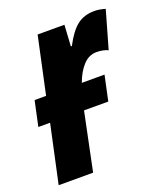

<svg xmlns="http://www.w3.org/2000/svg" viewBox="-118 -633 604 707"><g transform="rotate(-20 183.5 -279.0)"><path d="M40 -227H-6L15 -325H60L108 -548H213L208 -465H212Q238 -515 265.5 -536.5Q293 -558 334 -558Q352 -558 376 -551L334 -404Q315 -413 289 -413Q259 -413 236.5 -388.5Q214 -364 200 -325H289L268 -227H173L126 0H-9Z"/></g></svg>

Font: Noto Sans Display Ex Bold Cond
Style: Italic
Weight: 800
Width: 3
Italic angle: -12°
Designer: Monotype Design team
Foundry: Monotype Imaging Inc.
Version: Version 1.000